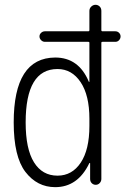

<svg xmlns="http://www.w3.org/2000/svg" viewBox="-20 -770 540 800"><path d="M219.7 -482.4Q86.9 -482.4 86.9 -259.8Q86.9 -149.4 121.6 -93.8Q156.2 -38.1 219.7 -38.1Q280.3 -38.1 316.4 -92.3Q352.5 -146.5 352.5 -245.1V-275.4Q352.5 -373 315.9 -427.7Q279.3 -482.4 219.7 -482.4ZM210 9.8Q134.8 9.8 85.9 -53.7Q37.1 -117.2 37.1 -259.8Q37.1 -529.3 210 -530.3Q307.6 -530.3 349.6 -430.7Q349.6 -428.7 351.6 -428.7Q352.5 -428.7 352.5 -429.7V-591.8Q352.5 -595.7 347.7 -595.7H167Q158.2 -595.7 151.4 -602.5Q144.5 -609.4 144.5 -618.2Q144.5 -627 151.4 -633.3Q158.2 -639.6 167 -639.6H347.7Q352.5 -639.6 352.5 -644.5V-724.6Q352.5 -735.4 360.4 -742.7Q368.2 -750 377.9 -750Q387.7 -750 395 -743.2Q402.3 -736.3 402.3 -724.6V-644.5Q402.3 -639.6 407.2 -639.6H460.9Q469.7 -639.6 476.1 -633.3Q482.4 -627 482.4 -618.2Q482.4 -609.4 476.1 -602.5Q469.7 -595.7 460.9 -595.7H407.2Q402.3 -595.7 402.3 -591.8V-24.4Q402.3 -14.6 395.5 -7.3Q388.7 0 378.9 0Q369.1 0 362.3 -6.8Q355.5 -13.7 355.5 -24.4V-89.8Q355.5 -90.8 353.5 -90.8Q351.6 -90.8 351.6 -88.9Q303.7 9.8 210 9.8Z"/></svg>

Font: Rounded-L Mgen+ 1m light
Style: Regular
Weight: 200
Designer: [Source Han Sans]
Ryoko NISHIZUKA  (kana & ideographs); Paul D. Hunt (Latin, Greek & Cyrillic); Wenlong ZHANG  (bopomofo
Version: Version 1.059.20150602